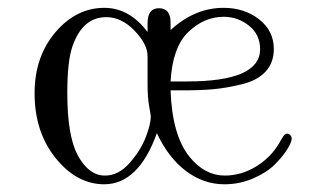

<svg xmlns="http://www.w3.org/2000/svg" viewBox="-20 -462 818 493"><path d="M68.8 -222.2Q68.8 -316.4 122.3 -379.2Q175.8 -441.9 248 -441.9Q312 -441.9 358.9 -379.9V-402.8Q358.9 -440.9 388.2 -440.9Q418 -440.9 418 -403.8V-384.8Q480 -441.9 554.2 -441.9Q607.4 -441.9 645.3 -412.4Q683.1 -382.8 683.1 -335.9Q683.1 -300.8 661.6 -277.8Q640.1 -254.9 600.1 -245.4Q560.1 -235.8 527.6 -232.9Q495.1 -230 450.2 -230H418Q421.9 -114.7 466.8 -59.1Q505.9 -11.2 557.1 -11.2Q599.1 -11.2 637 -34.2Q674.8 -57.1 696.8 -94.2Q697.8 -96.2 701.4 -102.5Q705.1 -108.9 708 -113Q710.9 -117.2 713.9 -118.2Q719.7 -120.1 724.4 -116Q729 -111.8 729 -106Q729 -97.2 717.5 -78.6Q706.1 -60.1 685.5 -39.6Q665 -19 630.1 -3.9Q595.2 11.2 556.2 11.2Q502.9 11.2 457.5 -22.9Q412.1 -57.1 382.8 -120.1Q335.9 10.7 248 11.2Q177.2 11.2 123 -55.9Q68.8 -123 68.8 -222.2ZM152.8 -223.1Q152.8 -114.3 179.2 -64Q208 -10.7 250 -11.2Q284.2 -11.2 312.5 -43.2Q340.8 -75.2 354 -109.1Q367.2 -143.1 367.2 -163.1Q367.2 -166 363 -189Q358.9 -211.9 358.9 -247.1V-317.9Q358.9 -348.6 325.4 -383.3Q292 -418 252.9 -418Q191.9 -418 166 -342.8Q152.8 -305.2 152.8 -223.1ZM418 -252.9H460.9Q647.9 -252.9 647.9 -335.9Q647.9 -373 619.4 -396Q590.8 -418.9 554.2 -418.9Q504.4 -418.9 463.6 -379.9Q422.9 -340.8 418 -252.9Z"/></svg>

Font: CMU Serif Upright Italic
Style: UprightItalic
Weight: 500
Version: Version 0.7.0